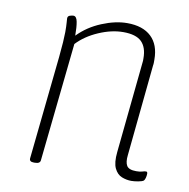

<svg xmlns="http://www.w3.org/2000/svg" viewBox="-66 -593 652 664"><g transform="rotate(10 260.5 -261.5)"><path d="M437 6Q420 6 403.5 -0.5Q387 -7 377.5 -26.5Q368 -46 372 -84L404 -400Q405 -405 405 -410Q405 -415 405 -419Q405 -457 385.5 -476.5Q366 -496 321 -496Q280 -496 235 -476.5Q190 -457 161 -426L117 -10Q116 2 98 2H94Q78 2 79 -10L117 -373Q120 -402 121.5 -425.5Q123 -449 123 -461Q123 -482 122 -494Q121 -506 121 -509Q121 -517 128.5 -519.5Q136 -522 141 -522Q152 -522 155.5 -503.5Q159 -485 159 -455Q193 -490 240.5 -509.5Q288 -529 329 -529Q384 -529 413.5 -501Q443 -473 443 -421Q443 -416 443 -410.5Q443 -405 442 -400L410 -80Q407 -55 414.5 -42.5Q422 -30 448 -30Q462 -30 469 -32.5Q476 -35 482 -35Q487 -35 487 -28Q487 -21 485 -13.5Q483 -6 480 -3Q475 1 461 3.5Q447 6 437 6Z"/></g></svg>

Font: Asap Semi Condensed Semi Condensed Thin
Style: Italic
Weight: 100
Width: 4
Italic angle: -6°
Designer: Pablo Cosgaya
Foundry: Omnibus-Type
Version: Version 3.001; ttfautohint (v1.8.4.7-5d5b)